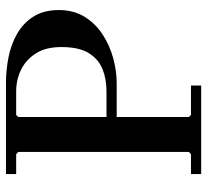

<svg xmlns="http://www.w3.org/2000/svg" viewBox="-46 -664 710 659"><g transform="rotate(-90 309.5 -335.0)"><path d="M41 0V-35H109L117 -42V-628L109 -635H41V-670H354Q399 -670 443.5 -661Q488 -652 524 -631Q560 -610 582 -575Q604 -540 604 -488Q604 -438 581 -400.5Q558 -363 520.5 -338.5Q483 -314 439 -302Q395 -290 354 -290H192L237 -300V-42L244 -35H345V0ZM237 -313 192 -325H325Q367 -325 401 -338.5Q435 -352 456 -385.5Q477 -419 477 -480Q477 -533 455.5 -567Q434 -601 399.5 -618Q365 -635 325 -635H244L237 -628Z"/></g></svg>

Font: Brygada 1918 SemiBold
Style: Regular
Weight: 600
Designer: Mateusz Machalski | Borys Kosmynka | Przemek Hoffer
Foundry: NIEPODLEGLA 2018
Version: Version 3.006